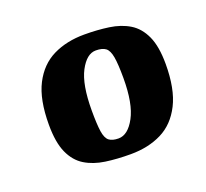

<svg xmlns="http://www.w3.org/2000/svg" viewBox="-71 -736 545 507"><g transform="rotate(-20 201.0 -482.5)"><path d="M217.5 -313Q179.4 -313 147.2 -317.6Q115 -322.2 91.1 -336.8Q67.2 -351.4 54 -380.7Q40.7 -410 40.7 -460Q40.7 -530.7 62.3 -572.7Q83.9 -614.7 122.1 -633.4Q160.2 -652 209.8 -652Q246.3 -652 278.5 -647.4Q310.7 -642.8 334.6 -628.3Q358.5 -613.8 372 -584.3Q385.5 -554.8 385.5 -505.5Q385.5 -435.5 364 -393Q342.5 -350.5 304.9 -331.8Q267.3 -313 217.5 -313ZM201.6 -363.1Q228.2 -363.1 248 -400Q267.9 -436.8 267.9 -508.3Q267.9 -547.8 264.4 -567.8Q260.9 -587.9 251.6 -595Q242.3 -602.1 223.9 -602.1Q198.3 -602.1 179.1 -565.8Q159.9 -529.4 159.9 -456.7Q159.9 -418 162.9 -397.6Q166 -377.3 175.1 -370.2Q184.2 -363.1 201.6 -363.1Z"/></g></svg>

Font: Briem Hand Thin
Style: Regular
Weight: 100
Designer: Gunnlaugur SE Briem, Eben Sorkin
Foundry: Sorkin Type Co.
Version: Version 1.003